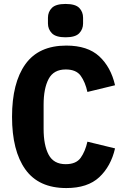

<svg xmlns="http://www.w3.org/2000/svg" viewBox="-20 -941 640 973"><path d="M316 12Q176 12 108.5 -82.5Q41 -177 41 -349Q41 -521 108.5 -615.5Q176 -710 316 -710Q424 -710 483 -655.5Q542 -601 563 -509L423 -475Q412 -525 389 -557Q366 -589 313 -589Q252 -589 226.5 -541Q201 -493 201 -410V-288Q201 -205 226.5 -157Q252 -109 313 -109Q366 -109 389 -141.5Q412 -174 423 -223L563 -189Q542 -98 483 -43Q424 12 316 12ZM312 -752Q263 -752 243 -772.5Q223 -793 223 -822V-851Q223 -881 243 -901Q263 -921 312 -921Q362 -921 381.5 -901Q401 -881 401 -851V-822Q401 -793 381.5 -772.5Q362 -752 312 -752Z"/></svg>

Font: Lilex Nerd Font
Style: Bold
Weight: 700
Designer: Mike Abbink, Paul van der Laan, Pieter van Rosmalen, Mikhael Khrustik
Foundry: Mikhael Khrustik
Version: Version 2.400; ttfautohint (v1.8.4.7-5d5b);Nerd Fonts 3.3.0